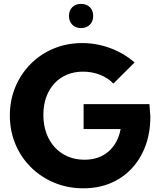

<svg xmlns="http://www.w3.org/2000/svg" viewBox="-20 -973 840 1007"><path d="M574.7 -534.7Q545.9 -564.5 504.4 -580.8Q462.9 -597.2 415.5 -597.2Q368.7 -597.2 330.6 -581.1Q292.5 -564.9 264.9 -534.9Q237.3 -504.9 222.4 -463.4Q207.5 -421.9 207.5 -370.1Q207.5 -317.9 223.1 -274.7Q238.8 -231.4 267.3 -200.4Q295.9 -169.4 335.4 -152.3Q375 -135.3 423.3 -135.3Q461.4 -135.3 492.9 -146.2Q524.4 -157.2 548.6 -178Q572.8 -198.7 589.1 -228.5Q605.5 -258.3 612.8 -295.9H418.5V-426.8H763.7L768.6 -361.3Q768.6 -277.8 743.2 -208.7Q717.8 -139.6 671.1 -89.6Q624.5 -39.6 560.1 -12.5Q495.6 14.6 417 14.6Q335.4 14.6 265.4 -14.4Q195.3 -43.5 142.8 -95.2Q90.3 -147 61 -216.6Q31.7 -286.1 31.7 -367.7Q31.7 -447.8 60.5 -516.8Q89.4 -585.9 140.9 -637.7Q192.4 -689.5 261.5 -718.3Q330.6 -747.1 411.1 -747.1Q486.8 -747.1 558.1 -720.7Q629.4 -694.3 686 -645.5ZM405.3 -825.7Q376.5 -825.7 359.1 -843.3Q341.8 -860.8 341.8 -889.2Q341.8 -918 359.1 -935.3Q376.5 -952.6 405.3 -952.6Q433.6 -952.6 451.2 -935.3Q468.8 -918 468.8 -889.2Q468.8 -860.8 451.2 -843.3Q433.6 -825.7 405.3 -825.7Z"/></svg>

Font: Kumbh Sans ExtraBold
Style: Regular
Weight: 800
Version: Version 1.005